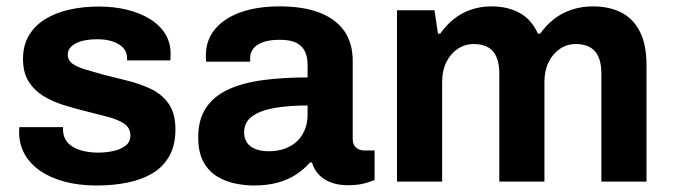

<svg xmlns="http://www.w3.org/2000/svg" viewBox="-20 -558 2067 590"><path d="M277.4 12Q222.3 12 178.4 0.2Q134.4 -11.7 103.1 -33.4Q71.8 -55 55.3 -85.1Q38.7 -115.1 38.7 -152.5Q38.7 -157.1 39.1 -161Q39.5 -164.9 39.7 -167.3H173.8Q173.6 -165.1 173.6 -162.9Q173.6 -160.7 173.6 -158.7Q174.6 -133.6 189.6 -118.1Q204.7 -102.6 229.1 -95.8Q253.6 -89 281.3 -89Q304.7 -89 327.3 -93.7Q350 -98.5 365.3 -110Q380.7 -121.5 380.7 -141.3Q380.7 -165.3 361.3 -178.2Q341.8 -191 310.2 -199.2Q278.6 -207.4 242.2 -216.6Q208.3 -224.9 174.4 -235.6Q140.4 -246.3 112.7 -263.4Q85 -280.5 67.8 -307.9Q50.7 -335.3 50.7 -376.7Q50.7 -418.5 68.7 -448.8Q86.7 -479.1 118.3 -498.8Q149.9 -518.5 192.3 -528.2Q234.7 -537.9 283.6 -537.9Q330.2 -537.9 370 -528.2Q409.8 -518.5 440.1 -500Q470.5 -481.5 487.4 -454.3Q504.3 -427 504.3 -392.6Q504.3 -386.5 503.9 -380Q503.5 -373.6 503.3 -372.3H370.4V-379.6Q370.4 -397.7 359.1 -410.3Q347.8 -423 327.4 -430.2Q307 -437.4 278.3 -437.4Q258.2 -437.4 241.5 -434.2Q224.8 -431 213.1 -424.8Q201.4 -418.7 194.8 -410.1Q188.3 -401.6 188.3 -390.1Q188.3 -372.7 202.5 -362.4Q216.7 -352.2 240.9 -344.9Q265.1 -337.7 293.8 -329.6Q330.3 -320.2 369.6 -310.6Q408.9 -301 442.9 -285.1Q476.9 -269.2 498 -239.6Q519.1 -210.1 519.1 -160.1Q519.1 -112.4 500.6 -79Q482.1 -45.7 449.2 -25.8Q416.3 -6 372.3 3Q328.3 12 277.4 12Z M759.5 12Q733.3 12 703.7 6.1Q674 0.1 647.8 -15.4Q621.6 -31 605.4 -60.2Q589.1 -89.5 589.1 -136Q589.1 -191.1 613.2 -226.9Q637.3 -262.7 681.6 -283.1Q725.9 -303.5 787.9 -311.8Q849.9 -320.1 925.2 -320.1V-359.4Q925.2 -382.2 917.4 -399.2Q909.7 -416.2 891.5 -426Q873.3 -435.7 839.6 -435.7Q806.9 -435.7 786.6 -427.8Q766.2 -419.9 757.5 -407.5Q748.7 -395.2 748.7 -380.3V-368.5H613.7Q612.7 -373.3 612.7 -377.8Q612.7 -382.4 612.7 -388.7Q612.7 -434.6 640.7 -468.4Q668.7 -502.1 719.6 -520.3Q770.6 -538.4 839.4 -538.4Q911.7 -538.4 961.5 -519.3Q1011.4 -500.2 1037.7 -463.1Q1063.9 -426 1063.9 -370.3V-131.5Q1063.9 -113.1 1074.3 -104.4Q1084.6 -95.6 1098.3 -95.6H1131.1V-4.9Q1120.7 -0.2 1099.9 5.5Q1079 11.2 1049 11.2Q1020 11.2 997.4 2.8Q974.9 -5.6 959.9 -21.3Q944.9 -37.1 938.7 -58.7H932.5Q914.6 -38.1 890.2 -22Q865.9 -5.8 833.6 3.1Q801.3 12 759.5 12ZM806 -93.2Q833.7 -93.2 855.8 -101.5Q878 -109.7 893.2 -124.3Q908.4 -138.9 916.8 -159.8Q925.2 -180.7 925.2 -205.3V-233.9Q869.3 -233.9 825 -226.5Q780.7 -219 755.4 -200.9Q730.2 -182.8 730.2 -151Q730.2 -132.6 739 -119.7Q747.9 -106.7 764.9 -100Q782 -93.2 806 -93.2Z M1199.9 0V-526.4H1315.2L1325.8 -454.5H1332.8Q1350.3 -479.8 1373.6 -498.7Q1396.9 -517.7 1426.5 -528Q1456 -538.4 1490.3 -538.4Q1539.5 -538.4 1576.4 -518.5Q1613.3 -498.5 1633 -454.5H1640Q1657.5 -479.8 1681.5 -498.7Q1705.4 -517.7 1736.1 -528Q1766.7 -538.4 1801.5 -538.4Q1851.6 -538.4 1888.4 -520Q1925.3 -501.6 1946 -461.5Q1966.7 -421.4 1966.7 -356.9V0H1827.9V-332.1Q1827.9 -356.9 1822.4 -374.3Q1816.8 -391.7 1806.8 -402.1Q1796.9 -412.5 1782.1 -417.6Q1767.4 -422.7 1750 -422.7Q1722.1 -422.7 1700.2 -407.7Q1678.3 -392.7 1665.7 -366.8Q1653 -340.8 1653 -306.9V0H1514.3V-332.1Q1514.3 -356.9 1508.7 -374.3Q1503.2 -391.7 1493.2 -402.1Q1483.3 -412.5 1468.5 -417.6Q1453.8 -422.7 1436.4 -422.7Q1408.5 -422.7 1386.3 -407.7Q1364.1 -392.7 1351.4 -366.8Q1338.7 -340.8 1338.7 -306.9V0Z"/></svg>

Font: Archivo SemiBold
Style: Regular
Weight: 600
Designer: Hector Gatti
Foundry: Omnibus-Type
Version: Version 2.001